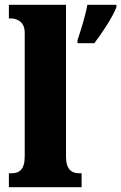

<svg xmlns="http://www.w3.org/2000/svg" viewBox="-20 -780 505 800"><path d="M17 0H320V-58H311C279 -58 255 -73 255 -128V-760H17V-703H28C41 -703 83 -696 83 -644V-128C83 -73 60 -58 28 -58H17ZM303 -613V-600H373C406 -643 449 -708 465 -750V-760H344C337 -718 316 -651 303 -613Z"/></svg>

Font: Noto Serif Tamil Condensed Black
Style: Regular
Weight: 900
Width: 3
Designer: Indian Type Foundry, Tom Grace, and the Monotype Design Team
Foundry: Monotype Imaging Inc.
Version: Version 2.004